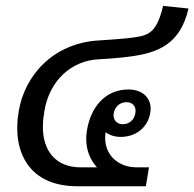

<svg xmlns="http://www.w3.org/2000/svg" viewBox="-20 -648 676 668"><path d="M420 -292.5C440 -292.5 451.7 -280 451.7 -261.7C451.7 -259.2 450.8 -256.7 450.8 -254.2C447.5 -231.7 430 -215.8 407.5 -215.8C387.5 -215.8 375 -229.2 375 -247.5C375 -250 375.8 -251.7 375.8 -254.2C379.2 -276.7 397.5 -292.5 420 -292.5ZM43.3 -247.5C40.8 -232.5 40 -216.7 40 -200.8C40 -99.2 95 0 249.2 0H487.5L498.3 -65.8H455C395.8 -65.8 345.8 -104.2 345.8 -168.3C345.8 -175 346.7 -181.7 347.5 -188.3C360.8 -177.5 379.2 -171.7 400.8 -171.7C451.7 -171.7 494.2 -204.2 502.5 -254.2C503.3 -259.2 504.2 -264.2 504.2 -269.2C504.2 -310.8 472.5 -336.7 426.7 -336.7C344.2 -336.7 295 -272.5 282.5 -194.2C280.8 -184.2 280 -174.2 280 -165C280 -125 294.2 -90.8 317.5 -65.8H260C174.2 -65.8 129.2 -123.3 129.2 -205.8C129.2 -219.2 130 -233.3 132.5 -247.5L134.2 -260C150.8 -365.8 226.7 -436.7 322.5 -441.7C357.5 -443.3 405 -447.5 428.3 -450.8C530.8 -463.3 607.5 -495 635.8 -618.3L547.5 -627.5C522.5 -523.3 490.8 -523.3 423.3 -515C406.7 -513.3 358.3 -509.2 326.7 -507.5C164.2 -499.2 65 -384.2 45 -260Z"/></svg>

Font: Boon Medium
Style: Italic
Weight: 500
Italic angle: -9°
Designer: Sungsit Sawaiwan
Foundry: FontUni
Version: Version 3.0